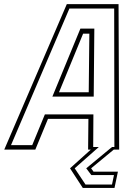

<svg xmlns="http://www.w3.org/2000/svg" viewBox="-58 -720 674 924"><path d="M340.5 184.5 279 90 379 0H366L367.5 -148H173L112 0H-37.5L263.5 -700H512.5L515.5 0H489.5L380.5 90L392 106H509.5L493 184.5ZM353.5 168H481L490.5 122.5H381.5L357 90L481 -12.5H492.5L491.5 -679H276L-5 -21.5H97L158 -169.5H391.5L390.5 -12.5H417.5L301.5 90ZM194 -255 329 -582.5H396L393 -255ZM226 -276H369L372 -558H342Z"/></svg>

Font: Tourney Expanded ExtraLight
Style: Italic
Weight: 200
Width: 7
Italic angle: -12°
Designer: Tyler Finck
Foundry: Etcetera Type Co
Version: Version 1.010; ttfautohint (v1.8.3)